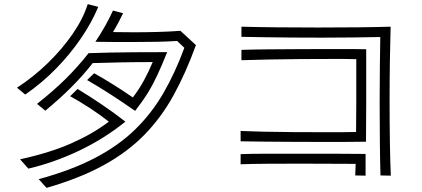

<svg xmlns="http://www.w3.org/2000/svg" viewBox="-20 -840 2040 928"><path d="M62 -416Q142 -468 211.5 -535.5Q281 -603 331.5 -676.5Q382 -750 404 -820L455 -807Q424 -732 371.5 -655Q319 -578 250.5 -508Q182 -438 102 -383ZM167 26Q325 -17 439 -76.5Q553 -136 633 -214Q713 -292 770 -390.5Q827 -489 871 -609L836 -642Q790 -639 739 -638Q688 -637 628 -637Q587 -637 540.5 -637Q494 -637 441 -638Q492 -714 526 -789L575 -776Q564 -753 552 -730.5Q540 -708 526 -685Q550 -685 576 -684.5Q602 -684 629 -684Q683 -684 740 -685.5Q797 -687 852 -691L927 -622Q878 -487 818.5 -379Q759 -271 677 -187.5Q595 -104 480 -41Q365 22 205 68ZM435 -486Q478 -462 527 -431.5Q576 -401 622 -369Q652 -408 675.5 -451Q699 -494 718 -540Q633 -540 563.5 -538.5Q494 -537 428 -535Q339 -420 199 -305L159 -338Q238 -400 297.5 -459Q357 -518 408 -583Q463 -585 515 -586Q567 -587 631.5 -587.5Q696 -588 788 -588Q762 -523 740 -476Q718 -429 693.5 -389.5Q669 -350 633 -304Q506 -393 401 -453ZM77 -70Q223 -102 326.5 -148Q430 -194 506 -252Q463 -286 413 -318.5Q363 -351 319 -375L355 -410Q408 -378 469 -337Q530 -296 586 -252Q483 -169 362 -111.5Q241 -54 117 -25Z M1819 8Q1817 -57 1816 -151.5Q1815 -246 1815 -345Q1815 -434 1816 -517Q1817 -600 1818 -661Q1765 -660 1691 -659Q1617 -658 1536 -658Q1467 -658 1396.5 -658.5Q1326 -659 1262 -660Q1198 -661 1147 -662V-711Q1218 -709 1316.5 -708Q1415 -707 1517 -707Q1620 -707 1713.5 -708Q1807 -709 1868 -711Q1866 -644 1864.5 -549Q1863 -454 1863 -355Q1863 -249 1864.5 -151Q1866 -53 1869 9ZM1702 -554Q1680 -555 1646 -555Q1612 -555 1570 -555Q1506 -555 1431 -554.5Q1356 -554 1282 -552.5Q1208 -551 1147 -549V-599Q1206 -601 1278.5 -601.5Q1351 -602 1428 -602.5Q1505 -603 1575 -603Q1628 -603 1673 -603Q1718 -603 1750 -602V-485Q1750 -412 1750 -331Q1750 -250 1749 -155Q1697 -154 1639.5 -154Q1582 -154 1523 -154Q1450 -154 1379.5 -154.5Q1309 -155 1248.5 -155.5Q1188 -156 1143 -157V-207Q1187 -205 1253 -203.5Q1319 -202 1396.5 -201.5Q1474 -201 1550 -201Q1590 -201 1628.5 -201Q1667 -201 1701 -202Q1702 -272 1702 -341.5Q1702 -411 1702 -469ZM1699 -48Q1641 -48 1572 -48.5Q1503 -49 1434 -49Q1349 -49 1272 -48.5Q1195 -48 1143 -46V-95Q1196 -97 1269.5 -97Q1343 -97 1425 -97Q1508 -97 1591.5 -97Q1675 -97 1747 -96V9L1697 8Z"/></svg>

Font: Train One
Style: Regular
Weight: 400
Designer: Fontworks Inc.
Foundry: Fontworks Inc.
Version: Version 1.100